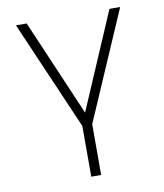

<svg xmlns="http://www.w3.org/2000/svg" viewBox="-83 -586 752 879"><g transform="rotate(-10 293.0 -147.0)"><path d="M270 224.6V-11.2L50.8 -517.6H100.6L293 -69.3L485.4 -517.6H535.2L315.9 -11.2V224.6Z"/></g></svg>

Font: Cascadia Mono ExtraLight
Style: Regular
Weight: 200
Monospace: yes
Designer: Aaron Bell
Foundry: Saja Typeworks
Version: Version 2404.023; ttfautohint (v1.8.4)